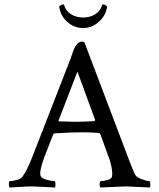

<svg xmlns="http://www.w3.org/2000/svg" viewBox="-20 -833 708 856"><path d="M356.4 -644.5 551.8 -128.9Q569.3 -83 580.1 -58.6Q585.9 -43.9 610.4 -34.7Q634.8 -25.4 646.5 -25.4Q650.4 -25.4 650.4 -6.8Q650.4 -2.9 648.4 2.9Q550.8 -2 541 -2Q540 -2 427.7 2.9Q423.8 -1 424.3 -13.2Q424.8 -25.4 428.7 -25.4Q440.4 -25.4 458 -30.3Q475.6 -35.2 478.5 -43Q480.5 -50.8 480.5 -58.6Q480.5 -71.3 477.1 -88.4Q473.6 -105.5 470.7 -115.2L466.8 -126L426.8 -236.3Q423.8 -240.2 420.9 -240.2Q382.8 -243.2 346.7 -243.2Q295.9 -243.2 222.7 -238.3L217.8 -235.4L175.8 -127.9Q159.2 -79.1 159.2 -60.5Q159.2 -46.9 167 -41Q175.8 -34.2 195.3 -29.8Q214.8 -25.4 223.6 -25.4Q226.6 -25.4 227.1 -13.7Q227.5 -2 225.6 2.9Q127.9 -2 125 -2Q105.5 -2 90.8 -1Q76.2 0 58.1 1Q40 2 23.4 2.9Q19.5 -1 19.5 -11.7Q19.5 -25.4 23.4 -25.4Q35.2 -25.4 53.7 -30.3Q72.3 -35.2 79.1 -43.9Q99.6 -70.3 125 -135.7L294.9 -572.3Q296.9 -577.1 300.3 -587.9Q303.7 -598.6 305.7 -604Q307.6 -609.4 311.5 -617.7Q315.4 -626 318.4 -629.9Q321.3 -633.8 325.7 -638.7Q330.1 -643.6 335.4 -645.5Q340.8 -647.5 347.7 -647.5ZM243.2 -292Q293.9 -290 312.5 -290Q355.5 -290 401.4 -293L404.3 -297.9L325.2 -513.7L241.2 -295.9Q241.2 -292 243.2 -292ZM435.5 -811.5Q435.5 -813.5 439.5 -813.5Q444.3 -813.5 450.7 -809.6Q457 -805.7 457 -802.7V-799.8Q456.1 -796.9 456.1 -795.9Q449.2 -760.7 418.9 -734.4Q388.7 -708 350.6 -708Q311.5 -708 281.7 -733.9Q252 -759.8 245.1 -796.9Q245.1 -797.9 244.1 -800.8V-802.7Q244.1 -805.7 250.5 -809.6Q256.8 -813.5 261.7 -813.5Q265.6 -813.5 265.6 -811.5Q272.5 -785.2 295.9 -770Q319.3 -754.9 350.6 -754.9Q381.8 -754.9 405.3 -770Q428.7 -785.2 435.5 -811.5Z"/></svg>

Font: Crimson Text
Style: Regular
Weight: 400
Version: Version 0.13